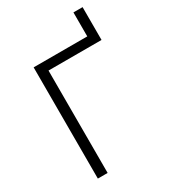

<svg xmlns="http://www.w3.org/2000/svg" viewBox="-207 -956 929 1054"><g transform="rotate(-30 257.5 -428.5)"><path d="M94 0V-705H434V-857H492V-649H156V0Z"/></g></svg>

Font: Nunito Sans 10pt SemiCondensed Light
Style: Regular
Weight: 300
Width: 4
Designer: Vernon Adams
Foundry: Vernon Adams
Version: Version 3.101;gftools[0.9.27]